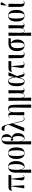

<svg xmlns="http://www.w3.org/2000/svg" viewBox="2701 -3545 1079 6521"><g transform="rotate(-90 3240.5 -284.5)"><path d="M104 0 172 -440H112Q69 -440 51.5 -435Q34 -430 19 -410L12 -413Q30 -478 57.5 -507Q85 -536 146 -536H562L551 -440H431L470 -97Q476 -45 481.5 -28Q487 -11 504 -11Q512 -11 525 -17.5Q538 -24 556 -42L563 -33Q537 -9 516.5 -1Q496 7 469 7Q422 7 395.5 -22.5Q369 -52 379 -122L418 -440H186L208 0Z M633 234 637 -72 636 -290Q636 -412 687 -479Q738 -546 837 -546Q933 -546 981.5 -477Q1030 -408 1030 -275Q1030 -178 1005 -115Q980 -52 938.5 -20.5Q897 11 848 11Q810 11 782.5 -14.5Q755 -40 736 -112H734L741 234ZM824 -8Q867 -8 898 -78.5Q929 -149 929 -276Q929 -414 907 -475Q885 -536 832 -536Q779 -536 757 -479Q735 -422 735 -304V-182Q747 -99 770 -53.5Q793 -8 824 -8Z M1297 10Q1205 10 1153.5 -58.5Q1102 -127 1102 -268Q1102 -546 1300 -546Q1394 -546 1444 -476.5Q1494 -407 1494 -268Q1494 -125 1444.5 -57.5Q1395 10 1297 10ZM1299 0Q1335 0 1356 -26Q1377 -52 1386 -111Q1395 -170 1395 -268Q1395 -368 1386 -426.5Q1377 -485 1355.5 -510.5Q1334 -536 1298 -536Q1262 -536 1241 -510.5Q1220 -485 1211 -426.5Q1202 -368 1202 -268Q1202 -169 1212 -110.5Q1222 -52 1243 -26Q1264 0 1299 0Z M1596 234 1600 -115 1597 -559Q1597 -657 1644 -714Q1691 -771 1779 -771Q1841 -771 1877 -746Q1913 -721 1928 -681.5Q1943 -642 1943 -598Q1943 -536 1917 -496.5Q1891 -457 1843 -428V-426Q1905 -403 1942.5 -354.5Q1980 -306 1980 -219Q1980 -146 1957.5 -95Q1935 -44 1897 -17Q1859 10 1813 10Q1763 10 1738.5 -20.5Q1714 -51 1699 -109H1697L1704 234ZM1792 -7Q1829 -7 1854.5 -55.5Q1880 -104 1880 -216Q1880 -289 1862 -336.5Q1844 -384 1812 -405Q1804 -395 1791.5 -385Q1779 -375 1764 -374Q1748 -374 1734.5 -386Q1721 -398 1721 -422Q1721 -430 1723.5 -441.5Q1726 -453 1735 -463Q1746 -460 1766.5 -451Q1787 -442 1812 -430Q1853 -484 1853 -594Q1853 -684 1834 -722.5Q1815 -761 1776 -761Q1735 -761 1716.5 -724Q1698 -687 1698 -590V-154Q1715 -74 1734 -40.5Q1753 -7 1792 -7Z M2037 0 2266 -540Q2252 -593 2234.5 -620.5Q2217 -648 2193 -659.5Q2169 -671 2136 -672.5Q2103 -674 2058 -674Q2057 -696 2063.5 -718Q2070 -740 2086.5 -755Q2103 -770 2134 -770Q2187 -770 2217.5 -726.5Q2248 -683 2272 -579L2376 -134Q2388 -84 2399.5 -57.5Q2411 -31 2428 -21.5Q2445 -12 2472 -12Q2509 -12 2537 -35L2542 -26Q2529 -12 2510 -2.5Q2491 7 2470 7Q2440 7 2420 -4Q2400 -15 2385.5 -44.5Q2371 -74 2359 -131L2302 -379H2301L2161 0Z M2841 235 2849 -344Q2850 -436 2833.5 -478Q2817 -520 2777 -520Q2731 -520 2708.5 -467.5Q2686 -415 2687 -319L2694 0H2586L2593 -400Q2595 -471 2587 -496Q2579 -521 2559 -521Q2550 -521 2535.5 -515.5Q2521 -510 2506 -498L2501 -507Q2523 -523 2545.5 -531.5Q2568 -540 2594 -540Q2641 -540 2661.5 -516.5Q2682 -493 2686 -446H2689Q2705 -502 2737 -524Q2769 -546 2814 -546Q2878 -546 2909 -499.5Q2940 -453 2942 -350L2949 235Z M3078 234 3081 -112 3077 -536H3185L3180 -166Q3178 -77 3193.5 -38.5Q3209 0 3252 0Q3293 0 3314.5 -44Q3336 -88 3335 -191L3331 -536H3439L3433 -122Q3432 -55 3442 -33.5Q3452 -12 3470 -12Q3478 -12 3491.5 -17Q3505 -22 3522 -35L3527 -26Q3504 -8 3481 -0.5Q3458 7 3432 7Q3394 7 3371.5 -9.5Q3349 -26 3344 -66H3342Q3331 -29 3306 -9.5Q3281 10 3248 10Q3223 10 3206 -0.5Q3189 -11 3180 -35H3178L3186 234Z M3726 10Q3681 10 3646.5 -17Q3612 -44 3592.5 -102.5Q3573 -161 3573 -257Q3573 -403 3617 -475Q3661 -547 3740 -547Q3771 -547 3799 -532.5Q3827 -518 3849.5 -476Q3872 -434 3885 -352H3890L3925 -536H4048L3918 -248Q3939 -171 3951.5 -124Q3964 -77 3972.5 -52.5Q3981 -28 3989 -20Q3997 -12 4007 -12Q4019 -12 4034.5 -19.5Q4050 -27 4060 -35L4065 -26Q4049 -14 4026.5 -3.5Q4004 7 3973 7Q3945 7 3925 -6.5Q3905 -20 3891.5 -53Q3878 -86 3867 -145H3862Q3850 -100 3834 -65Q3818 -30 3792.5 -10Q3767 10 3726 10ZM3744 -7Q3778 -7 3800.5 -42.5Q3823 -78 3840.5 -142.5Q3858 -207 3875 -293Q3857 -423 3829 -476Q3801 -529 3759 -529Q3715 -529 3694 -468.5Q3673 -408 3673 -266Q3673 -169 3680 -112.5Q3687 -56 3703 -31.5Q3719 -7 3744 -7Z M4303 7Q4243 7 4214 -22.5Q4185 -52 4195 -119L4241 -440H4148Q4105 -440 4087.5 -435Q4070 -430 4055 -410L4048 -413Q4066 -478 4093.5 -507Q4121 -536 4182 -536H4431L4421 -440H4255L4286 -97Q4292 -49 4300.5 -30Q4309 -11 4338 -11Q4356 -11 4372 -21Q4388 -31 4400 -42L4407 -33Q4381 -9 4359 -1Q4337 7 4303 7Z M4651 10Q4592 10 4560.5 -22.5Q4529 -55 4528 -131L4524 -536H4632L4627 -124Q4626 -74 4636.5 -41.5Q4647 -9 4676 -9Q4692 -9 4706 -15.5Q4720 -22 4733 -32L4738 -23Q4721 -9 4700 0.5Q4679 10 4651 10Z M4959 10Q4865 10 4815.5 -59Q4766 -128 4766 -247Q4766 -394 4834 -465Q4902 -536 5019 -536H5207L5196 -457H5045Q5102 -421 5130.5 -368Q5159 -315 5159 -236Q5159 -167 5137.5 -111.5Q5116 -56 5071.5 -23Q5027 10 4959 10ZM4961 0Q5008 0 5033 -54.5Q5058 -109 5058 -232Q5058 -311 5049.5 -372Q5041 -433 5029 -457H5002Q4965 -457 4934 -437Q4903 -417 4884.5 -370Q4866 -323 4866 -242Q4866 -118 4888.5 -59Q4911 0 4961 0Z M5285 234 5288 -112 5284 -536H5392L5387 -166Q5385 -77 5400.5 -38.5Q5416 0 5459 0Q5500 0 5521.5 -44Q5543 -88 5542 -191L5538 -536H5646L5640 -122Q5639 -55 5649 -33.5Q5659 -12 5677 -12Q5685 -12 5698.5 -17Q5712 -22 5729 -35L5734 -26Q5711 -8 5688 -0.5Q5665 7 5639 7Q5601 7 5578.5 -9.5Q5556 -26 5551 -66H5549Q5538 -29 5513 -9.5Q5488 10 5455 10Q5430 10 5413 -0.5Q5396 -11 5387 -35H5385L5393 234Z M5966 10Q5874 10 5822.5 -58.5Q5771 -127 5771 -268Q5771 -546 5969 -546Q6063 -546 6113 -476.5Q6163 -407 6163 -268Q6163 -125 6113.5 -57.5Q6064 10 5966 10ZM5968 0Q6004 0 6025 -26Q6046 -52 6055 -111Q6064 -170 6064 -268Q6064 -368 6055 -426.5Q6046 -485 6024.5 -510.5Q6003 -536 5967 -536Q5931 -536 5910 -510.5Q5889 -485 5880 -426.5Q5871 -368 5871 -268Q5871 -169 5881 -110.5Q5891 -52 5912 -26Q5933 0 5968 0Z M6392 10Q6333 10 6301.5 -22.5Q6270 -55 6269 -131L6265 -536H6373L6368 -124Q6367 -74 6377.5 -41.5Q6388 -9 6417 -9Q6433 -9 6447 -15.5Q6461 -22 6474 -32L6479 -23Q6462 -9 6441 0.5Q6420 10 6392 10ZM6325 -605 6313 -610 6326 -766Q6328 -793 6344 -800.5Q6360 -808 6382.5 -801Q6405 -794 6426 -775V-763Z"/></g></svg>

Font: Noto Serif Display ExtraCondensed Medium
Style: Regular
Weight: 500
Width: 2
Designer: Monotype Design Team
Foundry: Monotype Imaging Inc.
Version: Version 2.009